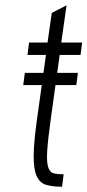

<svg xmlns="http://www.w3.org/2000/svg" viewBox="-20 -698 331 727"><path d="M68 -376H269L275 -422H74ZM90 -537 84 -490H154L121 -253Q108 -162 107.5 -109.5Q107 -57 119 -31Q131 -5 155 2Q179 9 215 9L221 -38Q197 -38 182.5 -42Q168 -46 162 -66.5Q156 -87 159 -130.5Q162 -174 173 -253L206 -490H285L291 -537H212L232 -678L176 -649L160 -537Z"/></svg>

Font: Secuela ExtLt
Style: Italic
Weight: 200
Italic angle: -8°
Designer: Fernando Haro
Foundry: deFharo
Version: Version 1.704